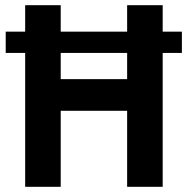

<svg xmlns="http://www.w3.org/2000/svg" viewBox="-20 -720 723 740"><path d="M2 -598H77V-700H214V-598H470V-700H607V-598H681V-516H607V0H470V-293H214V0H77V-516H2ZM470 -415V-516H214V-415Z"/></svg>

Font: PT Sans
Style: Bold
Weight: 700
Version: Version 2.003W OFL; ttfautohint (v1.6)